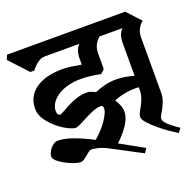

<svg xmlns="http://www.w3.org/2000/svg" viewBox="-140 -768 971 951"><g transform="rotate(-20 345.5 -292.5)"><path d="M645 -203Q645 -179 638 -159.5Q631 -140 623 -125Q615 -110 608 -98.5Q601 -87 601 -78Q601 -70 609 -59.5Q617 -49 629 -39Q641 -29 653.5 -20Q666 -11 675 -5L659 17Q647 10 621.5 -7.5Q596 -25 570.5 -46Q545 -67 525.5 -88Q506 -109 506 -123Q506 -134 513 -146.5Q520 -159 528 -174Q536 -189 543 -208.5Q550 -228 550 -252V-264Q545 -265 540 -265Q535 -265 530 -265Q507 -265 479.5 -260.5Q452 -256 418 -243Q429 -226 435.5 -209Q442 -192 442 -175Q442 -143 417.5 -106.5Q393 -70 358 -38L482 31L467 54L310 -29Q277 -46 255 -50.5Q233 -55 222 -55Q216 -55 208 -48.5Q200 -42 191 -34.5Q182 -27 172.5 -20.5Q163 -14 153 -14Q139 -14 117 -22Q95 -30 74.5 -41Q54 -52 39.5 -65Q25 -78 25 -89Q25 -99 30 -110Q35 -121 43 -130.5Q51 -140 61 -146.5Q71 -153 80 -153Q115 -153 160 -137Q205 -121 261 -92Q281 -110 298 -128.5Q315 -147 327 -165Q339 -183 346 -198Q353 -213 353 -224Q353 -241 342 -241Q323 -241 300 -232Q277 -223 255 -211.5Q233 -200 215 -191Q197 -182 188 -182Q176 -182 150 -194.5Q124 -207 97.5 -229Q71 -251 51 -279Q31 -307 31 -339Q31 -374 45.5 -400Q60 -426 86 -443.5Q112 -461 147 -469.5Q182 -478 223 -478Q247 -478 272 -474.5Q297 -471 323 -466V-497Q323 -543 347 -567H165Q144 -567 124 -551.5Q104 -536 93 -519H71L-18 -615L-8 -639H615L681 -567Q666 -556 655.5 -536.5Q645 -517 645 -490ZM397 -389Q341 -401 294 -401Q256 -401 224.5 -392.5Q193 -384 170.5 -369Q148 -354 135.5 -334.5Q123 -315 123 -293Q123 -282 127.5 -276Q132 -270 138 -270Q144 -270 159 -279Q174 -288 195.5 -299Q217 -310 243.5 -319Q270 -328 300 -328Q309 -328 320 -324Q331 -320 343 -314Q369 -325 396.5 -332Q424 -339 455 -339Q505 -339 550 -324V-497Q550 -543 574 -567H454Q439 -556 428.5 -536.5Q418 -517 418 -490V-408Z"/></g></svg>

Font: Jaini
Style: Regular
Weight: 400
Designer: Girish Dalvi, Maithili Shingre
Foundry: Ek Type
Version: Version 1.001;PS 1.000;hotconv 16.6.51;makeotf.lib2.5.65220